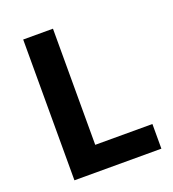

<svg xmlns="http://www.w3.org/2000/svg" viewBox="-131 -815 826 915"><g transform="rotate(-20 282.5 -357.0)"><path d="M90 0V-714H241V-125H531V0Z"/></g></svg>

Font: Noto Sans Myanmar
Style: Regular
Weight: 400
Designer: Monotype Design Team
Foundry: Monotype Imaging Inc.
Version: Version 2.107